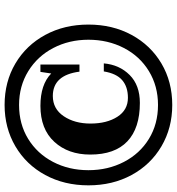

<svg xmlns="http://www.w3.org/2000/svg" viewBox="13 -773 770 836"><g transform="rotate(-90 398.0 -355.0)"><path d="M9 -355Q9 -460 54 -543Q99 -626 179 -673Q259 -720 359 -720Q460 -720 539.5 -673Q619 -626 664 -543Q709 -460 709 -355Q709 -250 664 -167Q619 -84 539.5 -37Q460 10 359 10Q259 10 179 -37Q99 -84 54 -167Q9 -250 9 -355ZM643 -355Q643 -439 607 -508Q571 -577 506 -617Q441 -657 359 -657Q276 -657 211.5 -617.5Q147 -578 111 -509Q75 -440 75 -355Q75 -270 111 -200.5Q147 -131 211.5 -91.5Q276 -52 359 -52Q441 -52 506 -91.5Q571 -131 607 -200.5Q643 -270 643 -355ZM143 -347Q143 -443 198.5 -503.5Q254 -564 355 -564Q448 -564 496 -517L503 -564H535V-394H504Q489 -510 398 -510Q342 -510 310 -462.5Q278 -415 278 -346Q278 -275 307.5 -229Q337 -183 390 -183Q438 -183 467 -208Q496 -233 505 -288H540Q534 -220 489.5 -175.5Q445 -131 368 -131Q258 -131 200.5 -185.5Q143 -240 143 -347Z"/></g></svg>

Font: Taviraj ExtraBold
Style: Italic
Weight: 800
Italic angle: -12°
Designer: Katatrad Team
Foundry: CadsonDemak
Version: Version 1.001